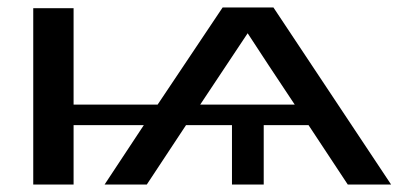

<svg xmlns="http://www.w3.org/2000/svg" viewBox="-20 -494 1067 514"><path d="M69 0V-472H177V-214H402L576 -474H712L1027 0H911L806 -159H686V0H601V-159H478L373 0H260L365 -159H177V0ZM516 -214H769Q744 -251 699 -319.5Q654 -388 643 -405Q621 -372 579.5 -309.5Q538 -247 516 -214Z"/></svg>

Font: Coval
Style: Medium
Weight: 500
Foundry: Context Ltd
Version: Version 001.000